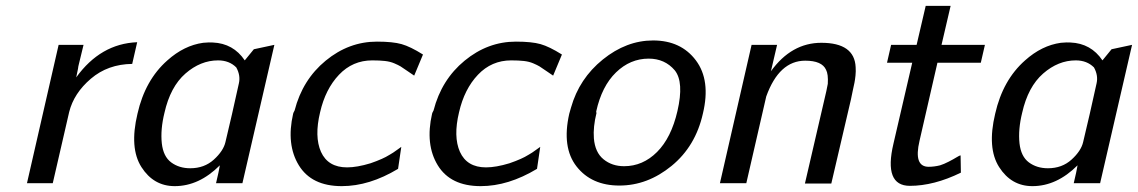

<svg xmlns="http://www.w3.org/2000/svg" viewBox="-20 -625 3882 655"><path d="M72 0 180 -472H265L249 -406Q247 -399 246 -390L240 -361Q323 -476 448 -481L431 -407Q348 -406 290 -356.5Q232 -307 216 -243L160 0Z M449 -237Q475 -352 551 -419Q608 -470 673 -479Q695 -481 706 -480Q776 -477 815 -419L846 -457L916 -472L807 0H717L725 -35L727 -45L730 -61Q659 10 576 10Q504 10 462.5 -55Q421 -120 449 -237ZM541 -240Q527 -183 532 -136Q537 -91 564 -71Q591 -51 629 -51Q677 -51 709.5 -80.5Q742 -110 749 -140Q771 -231 795 -341Q801 -368 786 -395Q762 -419 724 -419Q664 -419 612.5 -374Q561 -329 541 -240Z M980 -237Q980 -239 985 -248Q1012 -353 1091 -418Q1170 -483 1266 -483Q1320 -483 1350 -474.5Q1380 -466 1423 -439L1393 -367Q1385 -372 1369.5 -383Q1354 -394 1346.5 -398.5Q1339 -403 1325 -409Q1311 -415 1293 -417Q1275 -419 1250 -419Q1183 -419 1136.5 -370Q1090 -321 1072 -242Q1052 -159 1075 -107Q1099 -54 1164 -54Q1198 -54 1244 -68Q1255 -72 1264.5 -75.5Q1274 -79 1282.5 -83Q1291 -87 1296 -89.5Q1301 -92 1310 -97.5Q1319 -103 1321.5 -104.5Q1324 -106 1335 -114Q1346 -122 1349 -124L1338 -49Q1240 10 1146 10Q1043 10 999.5 -61Q956 -132 980 -237Z M1454 -237Q1454 -239 1459 -248Q1486 -353 1565 -418Q1644 -483 1740 -483Q1794 -483 1824 -474.5Q1854 -466 1897 -439L1867 -367Q1859 -372 1843.5 -383Q1828 -394 1820.5 -398.5Q1813 -403 1799 -409Q1785 -415 1767 -417Q1749 -419 1724 -419Q1657 -419 1610.5 -370Q1564 -321 1546 -242Q1526 -159 1549 -107Q1573 -54 1638 -54Q1672 -54 1718 -68Q1729 -72 1738.5 -75.5Q1748 -79 1756.5 -83Q1765 -87 1770 -89.5Q1775 -92 1784 -97.5Q1793 -103 1795.5 -104.5Q1798 -106 1809 -114Q1820 -122 1823 -124L1812 -49Q1714 10 1620 10Q1517 10 1473.5 -61Q1430 -132 1454 -237Z M1922 -237Q1925 -249 1928 -258Q1956 -357 2036.5 -422Q2117 -487 2208 -487Q2303 -487 2354 -419Q2405 -351 2378 -238Q2353 -126 2271 -59Q2189 8 2093 8Q1998 8 1947 -57Q1896 -122 1922 -237ZM2014 -245Q2014 -244 2014 -242.5Q2014 -241 2015 -240Q2003 -192 2006 -153Q2010 -105 2039 -81.5Q2068 -58 2109 -58Q2173 -58 2221.5 -106.5Q2270 -155 2291 -246Q2314 -345 2282 -385Q2248 -425 2193 -425Q2130 -425 2081.5 -378Q2033 -331 2014 -245Z M2436 0 2544 -472H2631L2610 -382Q2680 -479 2782 -479Q2895 -479 2899 -396Q2900 -382 2898.5 -367.5Q2897 -353 2895 -343Q2893 -333 2889 -315Q2885 -297 2883 -286Q2855 -168 2816 1H2726L2799 -314Q2803 -333 2804 -339Q2806 -372 2798 -387Q2784 -418 2727 -418Q2638 -418 2594 -296L2526 0Z M3006 -411 3020 -472H3107L3138 -605H3223L3192 -472H3340L3326 -411H3178L3117 -145Q3096 -56 3148 -56Q3167 -56 3187 -61Q3200 -65 3216.5 -73.5Q3233 -82 3243.5 -88.5Q3254 -95 3257 -95Q3257 -86 3257.5 -66Q3258 -46 3258 -36Q3166 9 3084 9Q2994 9 3028 -135L3092 -411Z M3375 -237Q3401 -352 3477 -419Q3534 -470 3599 -479Q3621 -481 3632 -480Q3702 -477 3741 -419L3772 -457L3842 -472L3733 0H3643L3651 -35L3653 -45L3656 -61Q3585 10 3502 10Q3430 10 3388.5 -55Q3347 -120 3375 -237ZM3467 -240Q3453 -183 3458 -136Q3463 -91 3490 -71Q3517 -51 3555 -51Q3603 -51 3635.5 -80.5Q3668 -110 3675 -140Q3697 -231 3721 -341Q3727 -368 3712 -395Q3688 -419 3650 -419Q3590 -419 3538.5 -374Q3487 -329 3467 -240Z"/></svg>

Font: Coval
Style: Book Italic
Weight: 350
Foundry: Context Ltd
Version: Version 001.000